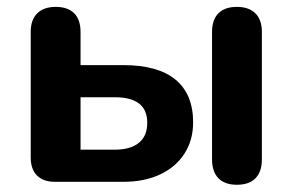

<svg xmlns="http://www.w3.org/2000/svg" viewBox="-20 -518 834 547"><path d="M67.5 -69.6V-426.8Q67.5 -461.9 86.2 -480.2Q104.8 -498.4 138.9 -498.4Q173 -498.4 191.3 -480.2Q209.5 -461.9 209.5 -426.8V-332.5H331.3Q430 -332.5 480.1 -291.1Q530.2 -249.7 530.2 -169.3Q530.2 -118.9 505.6 -80.5Q481 -42.2 436.3 -21.1Q391.6 0 331.3 0H137.1Q103.4 0 85.5 -17.9Q67.5 -35.9 67.5 -69.6ZM399.5 -167.9Q399.5 -205.4 376 -223.1Q352.6 -240.9 308 -240.9H209.5V-91.6H308Q351.4 -91.6 375.4 -111Q399.5 -130.3 399.5 -167.9ZM584.1 -64V-426.8Q584.1 -461.9 602.3 -480.2Q620.6 -498.4 654.7 -498.4Q688.8 -498.4 707.4 -480.2Q726.1 -461.9 726.1 -426.8V-64Q726.1 -28.9 707.9 -10.2Q689.8 8.4 654.7 8.4Q620.6 8.4 602.3 -10.2Q584.1 -28.9 584.1 -64Z"/></svg>

Font: SN Pro Thin
Style: Regular
Weight: 200
Designer: Tobias Whetton
Foundry: Supernotes
Version: Version 1.003;Glyphs 3.3 (3324)